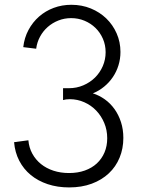

<svg xmlns="http://www.w3.org/2000/svg" viewBox="-20 -784 609 818"><path d="M274.5 14.5Q328.2 14.5 370.9 -1.4Q413.6 -17.3 443.6 -45.5Q473.6 -73.6 489.5 -112.3Q505.5 -150.9 505.5 -196.4Q505.5 -232.7 495.5 -263.6Q485.5 -294.5 468 -319.1Q450.5 -343.6 426.6 -360.7Q402.7 -377.7 375.5 -386.4Q401.8 -396.8 423.6 -414.8Q445.5 -432.7 460.9 -455.7Q476.4 -478.6 484.8 -505.9Q493.2 -533.2 493.2 -562.7Q493.2 -605 477 -641.6Q460.9 -678.2 433 -705.2Q405 -732.3 366.8 -748Q328.6 -763.6 284.1 -763.6Q244.1 -763.6 208.9 -750.5Q173.6 -737.3 146.4 -713.4Q119.1 -689.5 101.4 -656.4Q83.6 -623.2 79.1 -583.2L134.1 -576.4Q137.7 -604.1 150.7 -628Q163.6 -651.8 183.6 -669.3Q203.6 -686.8 229.1 -696.8Q254.5 -706.8 283.2 -706.8Q313.2 -706.8 340 -695.7Q366.8 -684.5 386.8 -665Q406.8 -645.5 418.4 -618.9Q430 -592.3 430 -561.4Q430 -530.5 418 -502.5Q405.9 -474.5 384.8 -453.6Q363.6 -432.7 335 -420.5Q306.4 -408.2 273.2 -408.2H248.6V-357.7Q254.5 -359.5 261.8 -360.5Q269.1 -361.4 277.3 -361.4Q310 -361.4 339.1 -348.4Q368.2 -335.5 389.8 -313Q411.4 -290.5 424.1 -260.2Q436.8 -230 436.8 -195Q436.8 -161.8 425.2 -134.5Q413.6 -107.3 392.5 -87.7Q371.4 -68.2 341.4 -57.5Q311.4 -46.8 274.1 -46.8Q238.2 -46.8 207.7 -56.8Q177.3 -66.8 154.5 -85.2Q131.8 -103.6 117.7 -129.3Q103.6 -155 100.9 -186.4L40 -178.2Q43.6 -135 62 -99.3Q80.5 -63.6 111.1 -38.4Q141.8 -13.2 183.4 0.7Q225 14.5 274.5 14.5Z"/></svg>

Font: Spartan MB
Style: Regular
Weight: 212
Designer: Matt Bailey, Mirko Velimirovic
Foundry: Matt Bailey
Version: Version 1.005